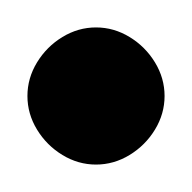

<svg xmlns="http://www.w3.org/2000/svg" viewBox="-20 -1240 140 140"><path d="M0 -1170Q0 -1157 7 -1145.5Q14 -1134 25.5 -1127Q37 -1120 50 -1120Q63 -1120 74.5 -1127Q86 -1134 93 -1145.5Q100 -1157 100 -1170Q100 -1183 93 -1194.5Q86 -1206 74.5 -1213Q63 -1220 50 -1220Q37 -1220 25.5 -1213Q14 -1206 7 -1194.5Q0 -1183 0 -1170Z"/></svg>

Font: Linefont
Style: Regular
Weight: 400
Monospace: yes
Version: Version 3.002;gftools[0.9.33]